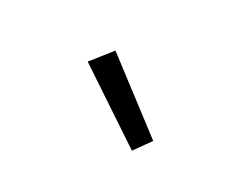

<svg xmlns="http://www.w3.org/2000/svg" viewBox="-40 -805 415 344"><g transform="rotate(30 167.5 -632.5)"><path d="M92.8 -661.1 126 -703.1 265.6 -596.7 241.2 -562.5Z"/></g></svg>

Font: Yaldevi Colombo Light
Style: Regular
Weight: 300
Designer: Sol Matas, Denzil Rajitha, Kosala Senevirathne and Pathum Egodawatta
Foundry: Mooniak
Version: Version 1.020 ; ttfautohint (v1.6)